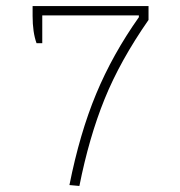

<svg xmlns="http://www.w3.org/2000/svg" viewBox="-20 -620 597 636"><path d="M210 -7Q244 -178 298.5 -309Q353 -440 440 -563V-569H120V-477H101Q88 -513 88 -567V-600H472V-554Q378 -419 326.5 -292Q275 -165 243 -4Z"/></svg>

Font: Athiti ExtraLight
Style: Regular
Weight: 275
Designer: CadsonDemak Team
Foundry: CadsonDemak
Version: Version 1.033